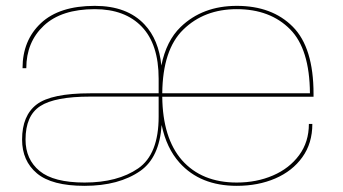

<svg xmlns="http://www.w3.org/2000/svg" viewBox="-20 -614 1143 639"><path d="M261.5 4.5Q152.5 4.5 103 -37Q53.5 -78.5 53.5 -149.5Q53.5 -229.5 102.2 -266.5Q151 -303.5 280.5 -303.5H508V-352Q508 -466.5 452 -525Q396 -583.5 295.5 -583.5Q184.5 -583.5 126 -528.8Q67.5 -474 67.5 -387H55Q55 -479.5 116.2 -537Q177.5 -594.5 295.5 -594.5Q403 -594.5 461 -532.5Q508.5 -482 517 -396Q533.5 -478 581 -524Q654 -594.5 768 -594.5Q885.5 -594.5 954.5 -525Q1023.5 -455.5 1023.5 -301.5V-292H520Q521.5 -154.5 585.5 -81Q651.5 -6.5 768 -6.5Q834 -6.5 888.5 -30Q943 -53.5 975.5 -97.5Q1008 -141.5 1008 -201.5H1019.5Q1019.5 -137 986.2 -90.8Q953 -44.5 896 -20Q839 4.5 768 4.5Q646.5 4.5 577.5 -72.5Q534 -121 518 -198Q510.5 -90 447.5 -45.5Q376 4.5 261.5 4.5ZM520 -303.5H1011.5Q1010.5 -451 945.5 -516.5Q879 -583.5 768 -583.5Q659.5 -583.5 590 -515.5Q521.5 -449 520 -303.5ZM508 -226V-226.5V-292.5H280Q162.5 -292.5 113.8 -260.8Q65 -229 65 -149.5Q65 -83.5 111.8 -45Q158.5 -6.5 261.5 -6.5Q371.5 -6.5 439.8 -53.5Q508 -100.5 508 -226Z"/></svg>

Font: Anybody ExtraExpanded Thin
Style: Regular
Weight: 100
Width: 8
Designer: Tyler Finck
Foundry: Etcetera Type Company
Version: Version 1.010; ttfautohint (v1.8.3) -l 8 -r 50 -G 200 -x 14 